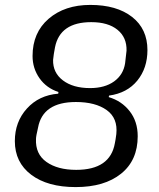

<svg xmlns="http://www.w3.org/2000/svg" viewBox="-20 -759 653 789"><path d="M291 9.8Q175.3 9.8 108.2 -41Q41 -91.8 41 -179.2Q41 -258.3 90.6 -313Q140.1 -367.7 219.2 -374L220.2 -380.9Q170.9 -397 142.3 -437.5Q113.8 -478 113.8 -528.8Q113.8 -625 179.9 -681.9Q246.1 -738.8 351.1 -738.8Q459.5 -738.8 522.7 -689.5Q585.9 -640.1 585.9 -553.2Q585.9 -479 544.2 -427.7Q502.4 -376.5 428.2 -366.2L426.8 -359.9Q480 -344.2 512.9 -302Q545.9 -259.8 545.9 -199.2Q545.9 -100.1 477.5 -45.2Q409.2 9.8 291 9.8ZM350.1 -397Q410.6 -397 448.7 -424.3Q486.8 -451.7 494.1 -499Q495.1 -506.8 497.3 -527.3Q499.5 -547.9 500 -550.8Q501.5 -605 462.9 -636.5Q424.3 -668 355 -668Q226.6 -668 206.1 -564.9Q200.2 -534.7 198.2 -513.2Q196.8 -460.4 238.5 -428.7Q280.3 -397 350.1 -397ZM293 -61Q433.1 -61 452.1 -170.9Q454.6 -181.6 458 -208Q464.8 -273.4 418.5 -306.6Q372.1 -339.8 292 -339.8Q155.3 -339.8 136.2 -233.9Q127.9 -199.2 127.9 -188Q125 -126 170.9 -93.5Q216.8 -61 293 -61Z"/></svg>

Font: Hubot Sans
Style: Italic
Weight: 400
Italic angle: -10°
Designer: Deni Anggara
Foundry: GitHub
Version: Version 1.001;gftools[0.9.31]